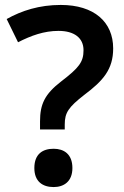

<svg xmlns="http://www.w3.org/2000/svg" viewBox="-20 -744 501 777"><path d="M142 -253V-220H242V-240C242 -288 257 -310 321 -360C397 -417 438 -463 438 -548C438 -655 361 -724 226 -724C139 -724 68 -701 7 -667L53 -573C106 -600 158 -619 217 -619C281 -619 318 -590 318 -541C318 -493 300 -470 227 -414C161 -363 142 -322 142 -253ZM119 -64C119 -9 153 13 197 13C238 13 273 -9 273 -64C273 -121 238 -142 197 -142C153 -142 119 -121 119 -64Z"/></svg>

Font: Noto Sans Georgian SemiBold
Style: Regular
Weight: 600
Designer: Monotype Design Team, Akaki Razmadze
Foundry: Google LLC
Version: Version 2.005